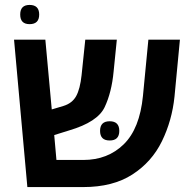

<svg xmlns="http://www.w3.org/2000/svg" viewBox="-20 -759 777 779"><path d="M688 -367 710 -598H582L560 -370Q547 -237 482 -173.5Q417 -110 318 -110H209L200 -211L261 -230Q376 -264 404.5 -324Q433 -384 441 -469L454 -598H326L311 -454Q305 -398 289 -369Q273 -340 237 -329L190 -315L164 -598H37L91 0H318Q438 0 517 -51Q596 -102 637 -186Q678 -270 688 -367ZM386 -228Q386 -189 425 -189Q464 -189 464 -228Q464 -267 425 -267Q386 -267 386 -228ZM100 -661Q139 -661 139 -700Q139 -739 100 -739Q62 -739 62 -700Q62 -661 100 -661Z"/></svg>

Font: Noto Sans Hebrew Semi
Style: Regular
Weight: 600
Designer: Monotype Design Team
Foundry: Monotype Imaging Inc.
Version: Version 1.902